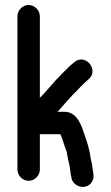

<svg xmlns="http://www.w3.org/2000/svg" viewBox="-20 -720 445 771"><path d="M50 -655V-39C50 -15 71 6 95 6C119 6 140 -15 140 -39V-181H222C226 -173 228 -169 228 -168C235 -148 241 -128 248 -109C251 -94 253 -79 257 -65C262 -47 262 -24 267 -6C273 31 326 45 348 12C360 -5 355 -21 352 -42C350 -65 343 -82 341 -105C337 -122 332 -144 326 -159L320 -177C307 -218 289 -271 239 -271H211L212 -272C232 -295 251 -316 271 -338L289 -356C298 -366 307 -375 317 -385C324 -391 329 -396 336 -402C379 -439 323 -508 278 -470C270 -463 263 -458 254 -449L225 -420C195 -390 170 -357 140 -327V-655C140 -679 119 -700 95 -700C71 -700 50 -679 50 -655Z"/></svg>

Font: Electronic
Style: Blk
Weight: 900
Version: Version 1.011